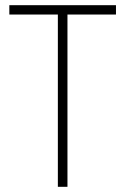

<svg xmlns="http://www.w3.org/2000/svg" viewBox="-20 -720 483 740"><path d="M16 -664V-700H427V-664H240V0H203V-664Z"/></svg>

Font: Renner
Style: Thin
Weight: 200
Version: Version 003.000 ; ttfautohint (v0.97) -l 8 -r 50 -G 200 -x 1